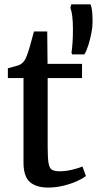

<svg xmlns="http://www.w3.org/2000/svg" viewBox="-20 -836 438 866"><path d="M197 10Q143.5 10 114.8 -15Q86 -40 86 -103.5V-484H15.5V-528Q25.5 -531 37.2 -534Q49 -537 59.5 -540.2Q70 -543.5 75 -547.5Q81.5 -552 86 -557.2Q90.5 -562.5 94.2 -569.5Q98 -576.5 101.5 -586.5Q106.5 -598.5 112.5 -619.2Q118.5 -640 124.2 -660.8Q130 -681.5 133 -694H193L194.5 -548H350V-484H195V-172.5Q195 -122 199.2 -99Q203.5 -76 215.2 -69.8Q227 -63.5 250.5 -63.5Q276.5 -63.5 306.5 -70.8Q336.5 -78 352 -85L367.5 -42Q352 -30 325 -18Q298 -6 264.5 2Q231 10 197 10ZM360.5 -590.5H305.5L302.5 -598Q305.5 -618 307.2 -645Q309 -672 309 -703.5Q309 -738.5 306 -762.5Q303 -786.5 297.5 -800.5L301.5 -816.5H388.5Q393.5 -803 395.5 -785Q397.5 -767 397.5 -735.5Q397.5 -714.5 392.2 -687Q387 -659.5 378.8 -633.2Q370.5 -607 360.5 -590.5Z"/></svg>

Font: Merriweather 36pt Medium
Style: Regular
Weight: 500
Version: Version 2.100